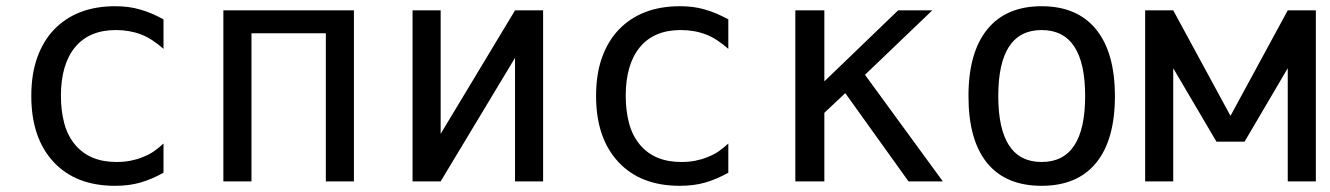

<svg xmlns="http://www.w3.org/2000/svg" viewBox="-20 -580 4254 614"><path d="M347.7 14.2Q222.2 14.2 151.4 -62Q80.1 -138.7 80.1 -272.9Q80.1 -342.8 98.9 -395.5Q117.7 -448.2 151.9 -484.4Q224.1 -560.1 348.1 -560.1Q392.6 -560.1 427.2 -549.8Q462.9 -540 502.9 -518.1V-423.8Q465.8 -456.5 431.6 -469.7Q394.5 -483.9 350.6 -483.9Q265.6 -483.9 220.2 -429.2Q174.8 -374 174.8 -273.4Q174.8 -226.6 185.3 -186.5Q195.8 -146.5 220.2 -117.2Q266.6 -62 352.1 -62Q376.5 -62 396.7 -65.9Q417 -69.8 434.1 -76.7Q456.1 -85 471.9 -95.9Q487.8 -106.9 502.9 -121.1V-27.8Q486.3 -18.1 466.8 -9.8Q447.3 -1.5 428.7 3.9Q411.6 8.8 391.4 11.5Q371.1 14.2 347.7 14.2Z M694.3 -546.9H1111.8V0H1022V-473.6H784.2V0H694.3Z M1299.3 -546.9H1389.2V-151.9L1627 -546.9H1716.8V0H1627V-395L1389.2 0H1299.3Z M2153.8 14.2Q2028.3 14.2 1957.5 -62Q1886.2 -138.7 1886.2 -272.9Q1886.2 -342.8 1905 -395.5Q1923.8 -448.2 1958 -484.4Q2030.3 -560.1 2154.3 -560.1Q2198.7 -560.1 2233.4 -549.8Q2269 -540 2309.1 -518.1V-423.8Q2272 -456.5 2237.8 -469.7Q2200.7 -483.9 2156.7 -483.9Q2071.8 -483.9 2026.4 -429.2Q1981 -374 1981 -273.4Q1981 -226.6 1991.5 -186.5Q2002 -146.5 2026.4 -117.2Q2072.8 -62 2158.2 -62Q2182.6 -62 2202.9 -65.9Q2223.1 -69.8 2240.2 -76.7Q2262.2 -85 2278.1 -95.9Q2293.9 -106.9 2309.1 -121.1V-27.8Q2292.5 -18.1 2272.9 -9.8Q2253.4 -1.5 2234.9 3.9Q2217.8 8.8 2197.5 11.5Q2177.2 14.2 2153.8 14.2Z M2523.4 -546.9H2616.2V-319.8L2852.1 -546.9H2961.4L2746.1 -340.8L2995.1 0H2885.3L2683.1 -282.2L2616.2 -219.2V0H2523.4Z M3311 14.2Q3196.3 14.2 3136.7 -58.8Q3077.1 -131.8 3077.1 -272.5Q3077.1 -412.1 3137.2 -486.1Q3197.3 -560.1 3311 -560.1Q3424.8 -560.1 3485.1 -486.1Q3545.4 -412.1 3545.4 -272.5Q3545.4 -132.8 3485.4 -59.3Q3425.3 14.2 3311 14.2ZM3311 -62Q3450.2 -62 3450.2 -272.9Q3450.2 -483.9 3311 -483.9Q3172.4 -483.9 3172.4 -272.9Q3172.4 -62 3311 -62Z M3642.1 -546.9H3731.9L3915 -209.5L4098.1 -546.9H4188V0H4098.1V-361.8L3960 -127H3870.1L3731.9 -361.8V0H3642.1Z"/></svg>

Font: Vazir Code Hack
Style: Code-Hack
Weight: 400
Foundry: DejaVu fonts team - Redesigned by Saber Rastikerdar
Version: Version 1.1.2